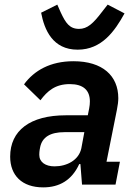

<svg xmlns="http://www.w3.org/2000/svg" viewBox="-20 -799 589 831"><path d="M316 -584C421 -584 477 -665 519 -741L446 -779L421 -747C383 -697 358 -674 322 -674C281 -674 264 -700 243 -745L228 -779L158 -744C172 -670 208 -584 316 -584ZM167 12C237 12 291 -19 323 -89H328L335 0H480L499 -99H441L486 -324C490 -343 492 -361 492 -374C492 -471 424 -534 298 -534C198 -534 128 -494 84 -434L155 -365C185 -405 219 -435 282 -435C340 -435 369 -409 369 -360C369 -351 368 -340 366 -330L360 -300H265C110 -300 24 -234 24 -121C24 -40 75 12 167 12ZM216 -79C177 -79 150 -97 150 -129C150 -134 150 -144 154 -163C163 -205 197 -227 259 -227H345L332 -157C321 -106 270 -79 216 -79Z"/></svg>

Font: Braiins Sans SemiBold
Style: Italic
Weight: 600
Italic angle: -11.31°
Designer: Mike Abbink, Paul van der Laan, Pieter van Rosmalen, Jiri Chlebus, Lubos Buracinsky
Foundry: Bold Monday, Sudetype
Version: Version 1.000;hotconv 1.0.109;makeotfexe 2.5.65596